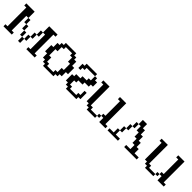

<svg xmlns="http://www.w3.org/2000/svg" viewBox="155 -929 1590 1590"><g transform="rotate(45 950.5 -134.0)"><path d="M170.4 0V-48.3H194.8V0ZM146 -48.3V-97.2H170.4V-48.3ZM194.8 -48.3V-97.2H219.2V-48.3ZM121.6 -97.2V-146H146V-97.2ZM219.2 -97.2V-146H243.7V-97.2ZM97.2 -146V-194.8H121.6V-146ZM243.7 -146V-194.8H268.1V-146ZM0 0V-23.9H23.9V-243.7H0V-268.1H97.2V-194.8H72.8V-23.9H97.2V0ZM268.1 0V-23.9H292.5V-194.8H268.1V-268.1H365.7V-243.7H341.3V-23.9H365.7V0Z M560.5 -23.9V-48.3H585V-97.2H609.4V-170.4H585V-219.2H560.5V-243.7H487.3V-219.2H462.9V-170.4H438.5V-97.2H462.9V-48.3H487.3V-23.9ZM462.9 0V-23.9H438.5V-48.3H414.1V-97.2H390.1V-170.4H414.1V-219.2H438.5V-243.7H462.9V-268.1H585V-243.7H609.4V-219.2H633.8V-170.4H658.2V-97.2H633.8V-48.3H609.4V-23.9H585V0Z M731 0V-23.9H706.5V-48.3H682.6V-121.6H706.5V-146H755.4V-170.4H804.2V-194.8H828.6V-243.7H853V-219.2H877.4V-170.4H853V-146H804.2V-121.6H755.4V-97.2H731V-48.3H755.4V-23.9H828.6V-48.3H853V-97.2H877.4V-23.9H853V0ZM682.6 -194.8V-243.7H706.5V-268.1H828.6V-243.7H731V-219.2H706.5V-194.8Z M1072.3 -23.9V-48.3H1096.7V-23.9ZM974.6 0V-23.9H950.2V-48.3H925.8V-243.7H901.9V-268.1H974.6V-48.3H999V-23.9H1072.3V0ZM1121.1 0V-48.3H1096.7V-72.8H1121.1V-243.7H1096.7V-268.1H1169.9V-23.9H1194.3V0Z M1218.8 0V-23.9H1267.1V-72.8H1291.5V-23.9H1340.3V0ZM1291.5 -72.8V-121.6H1315.9V-72.8ZM1315.9 -121.6V-170.4H1340.3V-121.6ZM1340.3 -170.4V-219.2H1364.7V-170.4ZM1413.6 0V-23.9H1462.4V-72.8H1438V-121.6H1413.6V-170.4H1389.2V-219.2H1364.7V-268.1H1413.6V-219.2H1438V-170.4H1462.4V-121.6H1486.8V-72.8H1511.2V-23.9H1560.1V0Z M1754.9 -23.9V-48.3H1779.3V-23.9ZM1657.2 0V-23.9H1632.8V-48.3H1608.4V-243.7H1584.5V-268.1H1657.2V-48.3H1681.6V-23.9H1754.9V0ZM1803.7 0V-48.3H1779.3V-72.8H1803.7V-243.7H1779.3V-268.1H1852.5V-23.9H1877V0Z"/></g></svg>

Font: FS Mondwest Regular
Style: Regular
Weight: 400
Designer: NZWStudios2024
Foundry: https://fontstruct.com
Version: Version 1.0